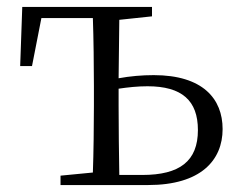

<svg xmlns="http://www.w3.org/2000/svg" viewBox="-20 -532 680 552"><path d="M154 0H406C557 0 620 -71 620 -161C620 -248 563 -316 422 -316C388 -316 354 -313 321 -307L323 -475L417 -485V-512H44L38 -342H72L99 -480H247C249 -424 250 -340 250 -285V-227C250 -173 249 -91 247 -36L154 -27ZM321 -277C348 -281 376 -284 404 -284C503 -284 549 -243 549 -158C549 -69 497 -29 389 -29H323C322 -84 321 -170 321 -227Z"/></svg>

Font: Noto Serif CJK HK Light
Style: Regular
Weight: 300
Designer: Ryoko NISHIZUKA 西塚涼子 (kana & ideographs); Frank Grießhammer (Latin, Greek & Cyrillic); Wenlong ZHANG 张文龙 (bopomofo); San
Foundry: Adobe
Version: Version 2.001;hotconv 1.1.0;makeotfexe 2.6.0